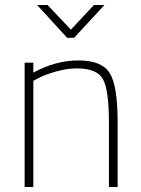

<svg xmlns="http://www.w3.org/2000/svg" viewBox="-20 -752 567 772"><path d="M114 0H79V-500H114V-460Q203 -509 296 -509Q389 -509 421 -458.5Q453 -408 453 -260V0H418V-258Q418 -390 394 -433.5Q370 -477 289 -477Q249 -477 205.5 -464.5Q162 -452 138 -440L114 -427ZM250 -600 129 -732H171L265 -633L358 -732H400L278 -600Z"/></svg>

Font: Titillium Web ExtraLight
Style: Regular
Weight: 275
Version: Version 1.002;PS 57.000;hotconv 1.0.70;makeotf.lib2.5.55311